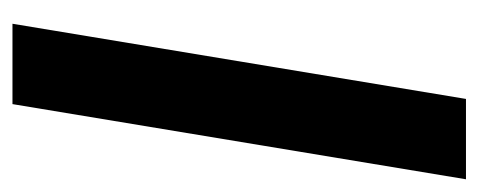

<svg xmlns="http://www.w3.org/2000/svg" viewBox="-250 -518 768 308"><g transform="rotate(90 134.0 -364.0)"><path d="M267.6 -727.5 147 0H18.1L138.7 -727.5Z"/></g></svg>

Font: Inter Display SemiBold
Style: Italic
Weight: 600
Italic angle: -9.39999°
Designer: Rasmus Andersson
Foundry: rsms
Version: Version 4.000;git-a52131595